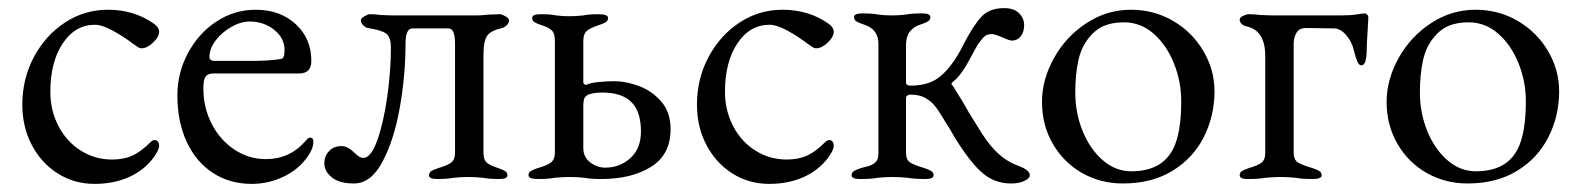

<svg xmlns="http://www.w3.org/2000/svg" viewBox="-20 -438 3896 473"><path d="M35 0ZM35 -180Q35 -244 63.5 -297.5Q92 -351 140 -382.5Q188 -414 246 -414Q311 -414 360 -379Q372 -370 372 -360Q372 -347 357 -333Q342 -319 329 -319Q324 -319 319 -322.5Q314 -326 308 -330Q283 -349 257 -363Q231 -377 214 -377Q165 -377 134.5 -331Q104 -285 104 -212Q104 -166 124 -127.5Q144 -89 179 -67Q214 -45 256 -45Q285 -45 306 -54.5Q327 -64 351 -88Q356 -93 361 -93Q366 -93 369 -89Q372 -85 372 -79Q372 -68 357 -48Q333 -17 296 -1Q259 15 213 15Q163 15 122.5 -10.5Q82 -36 58.5 -80.5Q35 -125 35 -180Z M417 0ZM417 -203Q417 -259 443.5 -308Q470 -357 514 -385.5Q558 -414 610 -414Q670 -414 708.5 -378.5Q747 -343 747 -288Q747 -257 717 -257H506Q492 -257 486.5 -249.5Q481 -242 481 -220Q481 -173 501.5 -133Q522 -93 557.5 -69.5Q593 -46 635 -46Q694 -46 733 -91Q739 -99 744 -99Q752 -99 752 -89Q752 -70 734 -47Q712 -18 676 -1.5Q640 15 600 15Q546 15 504.5 -12Q463 -39 440 -88.5Q417 -138 417 -203ZM599 -288Q646 -288 673 -293Q681 -294 681 -315Q681 -344 655.5 -364.5Q630 -385 595 -385Q573 -385 549.5 -371.5Q526 -358 511 -338Q496 -318 496 -298Q496 -288 508 -288Z M779 -36Q779 -53 790.5 -65.5Q802 -78 821 -78Q830 -78 837 -74Q844 -70 849 -65.5Q854 -61 855 -60Q866 -49 875 -49Q894 -49 909.5 -92.5Q925 -136 934 -200Q943 -264 943 -320Q943 -347 931 -355.5Q919 -364 886 -369Q881 -370 875 -375.5Q869 -381 869 -388Q869 -393 878 -398Q887 -403 891 -403Q905 -403 919 -401L945 -400H1154Q1166 -400 1184 -402L1212 -403Q1216 -403 1225 -398Q1234 -393 1234 -388Q1234 -381 1228 -375.5Q1222 -370 1217 -369Q1190 -363 1180.5 -350.5Q1171 -338 1171 -300V-62Q1171 -44 1179.5 -37Q1188 -30 1207 -24Q1219 -20 1224.5 -16.5Q1230 -13 1230 -6Q1230 3 1210 3Q1185 3 1170 0Q1150 -2 1134 -2Q1117 -2 1097 0Q1082 3 1057 3Q1037 3 1037 -6Q1037 -13 1042.5 -16.5Q1048 -20 1060 -24Q1081 -30 1091 -37Q1101 -44 1101 -62V-330Q1101 -368 1085 -368H996Q979 -368 979 -330Q979 -253 965 -173.5Q951 -94 922.5 -40Q894 14 852 14Q816 14 797.5 -1Q779 -16 779 -36Z M1282 -6Q1282 -13 1287.5 -16.5Q1293 -20 1305 -24Q1327 -30 1337 -37.5Q1347 -45 1347 -63V-337Q1347 -356 1339 -363.5Q1331 -371 1314 -376Q1302 -380 1296.5 -383.5Q1291 -387 1291 -394Q1291 -403 1313 -403Q1338 -403 1350 -400Q1366 -398 1383 -398Q1399 -398 1417 -400Q1430 -403 1454 -403Q1478 -403 1478 -394Q1478 -387 1472.5 -383.5Q1467 -380 1455 -376Q1436 -370 1426.5 -362.5Q1417 -355 1417 -337V-236Q1417 -232 1420.5 -230Q1424 -228 1427 -230Q1435 -234 1455.5 -236Q1476 -238 1494 -238Q1521 -238 1553 -226.5Q1585 -215 1608.5 -188.5Q1632 -162 1632 -120Q1632 -57 1584 -27Q1536 3 1461 3Q1435 3 1420 0Q1400 -2 1383 -2Q1366 -2 1346 0Q1331 3 1306 3Q1282 3 1282 -6ZM1559 -114Q1559 -163 1535.5 -186.5Q1512 -210 1464 -210Q1437 -210 1426 -203Q1420 -199 1418.5 -192.5Q1417 -186 1417 -177V-73Q1417 -51 1434 -38Q1451 -25 1471 -25Q1507 -25 1533 -48.5Q1559 -72 1559 -114Z M1697 0ZM1697 -180Q1697 -244 1725.5 -297.5Q1754 -351 1802 -382.5Q1850 -414 1908 -414Q1973 -414 2022 -379Q2034 -370 2034 -360Q2034 -347 2019 -333Q2004 -319 1991 -319Q1986 -319 1981 -322.5Q1976 -326 1970 -330Q1945 -349 1919 -363Q1893 -377 1876 -377Q1827 -377 1796.5 -331Q1766 -285 1766 -212Q1766 -166 1786 -127.5Q1806 -89 1841 -67Q1876 -45 1918 -45Q1947 -45 1968 -54.5Q1989 -64 2013 -88Q2018 -93 2023 -93Q2028 -93 2031 -89Q2034 -85 2034 -79Q2034 -68 2019 -48Q1995 -17 1958 -1Q1921 15 1875 15Q1825 15 1784.5 -10.5Q1744 -36 1720.5 -80.5Q1697 -125 1697 -180Z M2334 -96Q2328 -106 2323 -115Q2318 -124 2313 -131Q2296 -160 2285.5 -174Q2275 -188 2260 -196.5Q2245 -205 2222 -205Q2218 -205 2215 -202.5Q2212 -200 2212 -196V-62Q2212 -44 2222.5 -37.5Q2233 -31 2257 -24Q2269 -20 2274.5 -16.5Q2280 -13 2280 -6Q2280 3 2260 3Q2233 3 2216 0Q2196 -2 2179 -2Q2162 -2 2142 0Q2127 3 2101 3H2098Q2078 3 2078 -6Q2078 -13 2083.5 -16.5Q2089 -20 2101 -24Q2106 -25 2118.5 -28.5Q2131 -32 2137.5 -39Q2144 -46 2144 -59V-330Q2144 -367 2107 -378Q2095 -382 2089.5 -385.5Q2084 -389 2084 -396Q2084 -405 2104 -405Q2131 -405 2144 -402Q2160 -400 2177 -400Q2193 -400 2211 -402Q2225 -405 2249 -405H2252Q2272 -405 2272 -396Q2272 -389 2266.5 -385.5Q2261 -382 2249 -378Q2212 -367 2212 -328V-235Q2212 -227 2223 -227Q2269 -227 2296 -249.5Q2323 -272 2345 -312L2356 -333Q2379 -377 2398.5 -397.5Q2418 -418 2454 -418Q2478 -418 2490.5 -405.5Q2503 -393 2503 -376Q2503 -359 2494.5 -348.5Q2486 -338 2473 -338Q2467 -338 2449 -346Q2431 -354 2424 -354Q2413 -354 2407 -349.5Q2401 -345 2396.5 -338.5Q2392 -332 2390 -330Q2389 -329 2376 -305Q2362 -278 2350.5 -261.5Q2339 -245 2327 -236Q2324 -234 2324 -232Q2324 -230 2325 -229Q2326 -228 2327 -227Q2352 -188 2365 -164L2399 -109Q2419 -78 2440.5 -58.5Q2462 -39 2490 -29Q2517 -19 2517 -6Q2517 1 2504 7.5Q2491 14 2471 14Q2432 14 2402.5 -10Q2373 -34 2334 -96Z M2547 0ZM2547 -187Q2547 -242 2576.5 -295Q2606 -348 2656.5 -381Q2707 -414 2766 -414Q2823 -414 2870 -386.5Q2917 -359 2944.5 -312.5Q2972 -266 2972 -213Q2972 -153 2946 -101Q2920 -49 2869 -17.5Q2818 14 2746 14Q2691 14 2645.5 -12Q2600 -38 2573.5 -84Q2547 -130 2547 -187ZM2870 -71Q2890 -110 2890 -189Q2890 -237 2872 -282Q2854 -327 2822 -355Q2790 -383 2749 -383Q2720 -383 2699 -374Q2678 -365 2661 -343Q2643 -320 2636 -286.5Q2629 -253 2629 -210Q2629 -160 2647 -115.5Q2665 -71 2696.5 -43.5Q2728 -16 2767 -16Q2842 -16 2870 -71Z M3034 -6Q3034 -13 3039.5 -16.5Q3045 -20 3057 -24Q3078 -30 3087.5 -37Q3097 -44 3097 -62V-300Q3097 -363 3051 -373Q3045 -374 3039.5 -378.5Q3034 -383 3034 -390Q3034 -395 3042.5 -399Q3051 -403 3056 -403Q3070 -403 3086 -401L3114 -400H3281Q3307 -400 3322.5 -402.5Q3338 -405 3343 -405Q3345 -405 3348 -402Q3351 -399 3351 -395L3349 -359Q3347 -329 3347 -318Q3347 -277 3334 -277Q3328 -277 3324 -286Q3320 -295 3315 -315Q3310 -336 3296 -352Q3282 -368 3266 -368L3198 -369Q3180 -369 3173.5 -356.5Q3167 -344 3167 -331V-62Q3167 -44 3178 -37.5Q3189 -31 3213 -24Q3225 -20 3230.5 -16.5Q3236 -13 3236 -6Q3236 3 3213 3Q3187 3 3172 0Q3152 -2 3135 -2Q3119 -2 3097 0Q3081 3 3054 3Q3034 3 3034 -6Z M3396 0ZM3396 -187Q3396 -242 3425.5 -295Q3455 -348 3505.5 -381Q3556 -414 3615 -414Q3672 -414 3719 -386.5Q3766 -359 3793.5 -312.5Q3821 -266 3821 -213Q3821 -153 3795 -101Q3769 -49 3718 -17.5Q3667 14 3595 14Q3540 14 3494.5 -12Q3449 -38 3422.5 -84Q3396 -130 3396 -187ZM3719 -71Q3739 -110 3739 -189Q3739 -237 3721 -282Q3703 -327 3671 -355Q3639 -383 3598 -383Q3569 -383 3548 -374Q3527 -365 3510 -343Q3492 -320 3485 -286.5Q3478 -253 3478 -210Q3478 -160 3496 -115.5Q3514 -71 3545.5 -43.5Q3577 -16 3616 -16Q3691 -16 3719 -71Z"/></svg>

Font: EB Garamond
Style: Regular
Weight: 400
Designer: Georg Duffner and Octavio Pardo
Foundry: Georg Duffner
Version: Version 1.000; ttfautohint (v1.6)